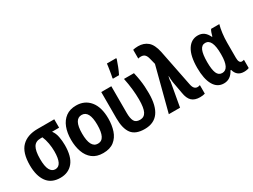

<svg xmlns="http://www.w3.org/2000/svg" viewBox="-56 -1373 2611 1983"><g transform="rotate(-30 1250.0 -381.5)"><path d="M239 10Q133 10 80.5 -62Q28 -134 28 -261Q28 -411 95 -478.5Q162 -546 285 -546H484V-446H400Q427 -411 436.5 -361Q446 -311 446 -261Q446 -123 390.5 -56.5Q335 10 239 10ZM237 -93Q320 -93 320 -260Q320 -306 311.5 -355Q303 -404 285 -446H261Q203 -446 177.5 -402.5Q152 -359 152 -264Q152 -175 174.5 -134Q197 -93 237 -93Z M750 10Q672 10 623 -28Q574 -66 551 -131Q528 -196 528 -275Q528 -358 552.5 -421.5Q577 -485 626 -521Q675 -557 749 -557Q851 -557 911.5 -483.5Q972 -410 972 -274Q972 -196 950.5 -131.5Q929 -67 880 -28.5Q831 10 750 10ZM750 -102Q797 -102 819 -145.5Q841 -189 841 -275Q841 -444 750 -444Q659 -444 659 -275Q659 -102 750 -102Z M1245 9Q1136 9 1090.5 -51.5Q1045 -112 1045 -234V-547H1165V-228Q1165 -165 1182.5 -131.5Q1200 -98 1250 -98Q1300 -98 1322.5 -142Q1345 -186 1345 -286Q1345 -344 1338 -409.5Q1331 -475 1316 -547H1435Q1447 -495 1453.5 -452.5Q1460 -410 1462.5 -371Q1465 -332 1465 -290Q1465 9 1245 9ZM1218 -618Q1221 -629 1224.5 -650Q1228 -671 1232 -695.5Q1236 -720 1239 -741Q1242 -762 1243 -773H1354V-762Q1342 -726 1326 -684.5Q1310 -643 1291 -606H1218Z M1904 10Q1841 10 1807 -21.5Q1773 -53 1762 -123L1736 -268Q1733 -285 1732.5 -302Q1732 -319 1731 -340H1728Q1724 -323 1721 -307.5Q1718 -292 1720 -285L1669 0H1535L1671 -522L1653 -593Q1645 -627 1628.5 -643.5Q1612 -660 1582 -660Q1569 -660 1562 -658.5Q1555 -657 1549 -655V-760Q1561 -763 1575 -765Q1589 -767 1610 -767Q1678 -767 1723.5 -728.5Q1769 -690 1789 -596L1875 -163Q1882 -125 1897 -109.5Q1912 -94 1932 -94Q1951 -94 1963 -100V2Q1939 10 1904 10Z M2189 10Q2111 10 2069.5 -62.5Q2028 -135 2028 -267Q2028 -409 2074 -482Q2120 -555 2199 -555Q2242 -555 2271 -533.5Q2300 -512 2320 -469H2325Q2331 -492 2338 -512Q2345 -532 2354 -545H2452Q2440 -504 2433 -448.5Q2426 -393 2426 -337V-158Q2426 -94 2462 -94Q2475 -94 2488 -99V-1Q2483 3 2465.5 6.5Q2448 10 2429 10Q2344 10 2321 -74H2313Q2270 10 2189 10ZM2227 -92Q2312 -92 2312 -263V-271Q2312 -450 2228 -450Q2185 -450 2166 -405Q2147 -360 2147 -268Q2147 -178 2165.5 -135Q2184 -92 2227 -92Z"/></g></svg>

Font: Noto Sans Mono ExtraCondensed
Style: Bold
Weight: 700
Width: 2
Designer: Monotype Design Team
Foundry: Monotype Imaging Inc.
Version: Version 2.014